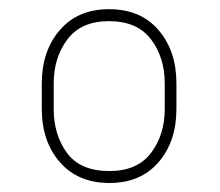

<svg xmlns="http://www.w3.org/2000/svg" viewBox="-20 -741 486 424"><path d="M72.3 -500V-557.1Q72.3 -628.4 112.1 -674.6Q151.9 -720.7 220.7 -720.7Q290.5 -720.7 330.1 -674.6Q369.6 -628.4 369.6 -557.1V-500Q369.6 -428.7 330.1 -382.8Q290.5 -336.9 221.7 -336.9Q152.3 -336.9 112.3 -382.8Q72.3 -428.7 72.3 -500ZM98.6 -557.1V-500Q98.6 -443.4 127.9 -403.3Q157.2 -363.3 221.7 -363.3Q283.2 -363.3 313.5 -403.3Q343.8 -443.4 343.8 -500V-557.1Q343.8 -613.8 313.5 -654.1Q283.2 -694.3 220.7 -694.3Q159.2 -694.3 128.9 -654.1Q98.6 -613.8 98.6 -557.1Z"/></svg>

Font: Vazirmatn UI Thin
Style: Regular
Weight: 100
Designer: Saber Rastikerdar
Foundry: Saber Rastikerdar
Version: Version 33.003